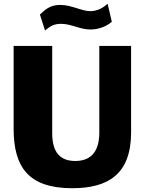

<svg xmlns="http://www.w3.org/2000/svg" viewBox="-20 -985 765 1015"><path d="M673 -285V-742H505V-284C505 -171 449 -134 378 -134C301 -134 256 -176 256 -281V-742H52V-305C52 -100 132 10 362 10C550 10 673 -63 673 -285ZM571 -870 549 -965C528 -946 496 -926 458 -926C411 -926 359 -959 298 -959C245 -959 218 -934 191 -908L218 -824C248 -849 268 -859 303 -859C358 -859 401 -829 459 -829C506 -829 548 -849 571 -870Z"/></svg>

Font: Bisquit Text
Style: Bold
Weight: 800
Version: Version 1.004;Glyphs 3.2.3 (3260)